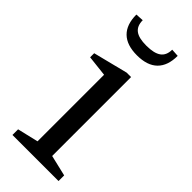

<svg xmlns="http://www.w3.org/2000/svg" viewBox="-228 -732 769 769"><g transform="rotate(45 157.0 -347.0)"><path d="M30 0V-32L119 -53V-430L30 -440V-463L177 -500H202V-53L291 -32V0ZM157 -578Q99 -578 69.5 -607Q40 -636 40 -692L74 -694Q74 -662 93.5 -647Q113 -632 156 -632Q200 -632 220.5 -647Q241 -662 241 -694L274 -692Q274 -636 244.5 -607Q215 -578 157 -578Z"/></g></svg>

Font: Manuale
Style: Regular
Weight: 400
Designer: Eduardo Tunni / Pablo Cosgaya
Foundry: Eduardo Tunni / Pablo Cosgaya
Version: Version 1.002